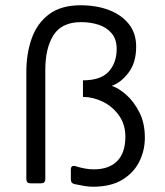

<svg xmlns="http://www.w3.org/2000/svg" viewBox="-20 -696 625 729"><path d="M96 0Q80 0 80 -16V-423Q80 -493 100.5 -550.5Q121 -608 166.5 -642Q212 -676 286 -676Q346 -676 393.5 -658Q441 -640 469 -605Q497 -570 497 -519Q497 -458 468 -420Q439 -382 404 -370Q430 -362 459 -336.5Q488 -311 509 -270Q530 -229 530 -173Q530 -124 508.5 -81.5Q487 -39 443.5 -13Q400 13 333 13Q317 13 299.5 10Q282 7 263 3Q249 0 249 -14V-52Q249 -70 267 -65Q305 -53 336 -53Q394 -53 425 -84.5Q456 -116 456 -177Q456 -224 431.5 -258Q407 -292 370 -310Q333 -328 295 -328V-391Q363 -391 393 -424.5Q423 -458 423 -510Q423 -547 404 -569.5Q385 -592 354.5 -602Q324 -612 288 -612Q215 -612 183.5 -563Q152 -514 152 -430V-16Q152 0 136 0Z"/></svg>

Font: Pitagon Sans
Style: Regular
Weight: 400
Designer: Travis Tran
Foundry: Pitagon
Version: Version 1.001; ttfautohint (v1.8.4.7-5d5b);gftools[0.9.26]